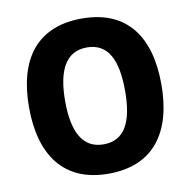

<svg xmlns="http://www.w3.org/2000/svg" viewBox="-81 -806 890 896"><g transform="rotate(-10 363.5 -357.5)"><path d="M677 -358C677 -584 578 -725 364 -725C151 -725 50 -587 50 -359C50 -133 150 10 363 10C578 10 677 -133 677 -358ZM221 -358C221 -504 264 -588 364 -588C464 -588 505 -505 505 -358C505 -211 464 -129 363 -129C265 -129 221 -212 221 -358Z"/></g></svg>

Font: Noto Sans Myanmar SemiCondensed ExtraBold
Style: Regular
Weight: 800
Width: 4
Designer: Monotype Design Team
Foundry: Monotype Imaging Inc.
Version: Version 2.107